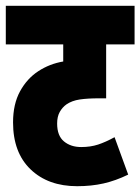

<svg xmlns="http://www.w3.org/2000/svg" viewBox="-20 -642 484 662"><path d="M444 -489H346V-303H321Q282 -303 255 -299Q228 -295 209 -282Q195 -272 186 -256Q177 -240 177 -216Q177 -174 200.5 -154.5Q224 -135 260 -135Q292 -135 318 -143.5Q344 -152 375 -169L422 -40Q379 -19 337 -9.5Q295 0 246 0Q146 0 85.5 -58Q25 -116 25 -220Q25 -283 49 -327Q73 -371 112 -396.5Q151 -422 198 -430V-489H0V-622H444Z"/></svg>

Font: Noto Sans Devanagari UI ExtraCondensed Black
Style: Regular
Weight: 900
Width: 2
Designer: Jelle Bosma - Monotype Design Team
Foundry: Monotype Imaging Inc.
Version: Version 2.003